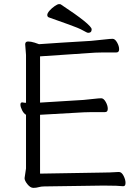

<svg xmlns="http://www.w3.org/2000/svg" viewBox="-20 -900 678 930"><path d="M424 -758Q424 -741 407 -741Q402 -741 382 -752.5Q362 -764 314 -781Q266 -798 216 -816Q209 -819 209 -827.5Q209 -836 220 -848.5Q231 -861 245 -870.5Q259 -880 265.5 -880Q272 -880 274 -879Q424 -780 424 -758ZM472 -64Q510 -64 555 -67H556Q569 -67 578.5 -48.5Q588 -30 588 -14Q588 2 577 2H576Q552 -1 489 -1H473L195 3Q179 3 167.5 6.5Q156 10 141.5 10Q127 10 113 -7.5Q99 -25 99 -37L106 -84V-344Q95 -350 87 -366Q79 -382 79 -393Q79 -404 87 -404H89Q97 -402 106 -402V-634L102 -685Q102 -699 116 -699Q130 -699 147.5 -693.5Q165 -688 169 -686Q265 -693 420 -702L440 -704Q463 -706 488.5 -709Q514 -712 525.5 -712Q537 -712 547 -694.5Q557 -677 557 -661.5Q557 -646 544 -646H482Q455 -646 441 -645L174 -627V-403L385 -416Q408 -418 433.5 -421Q459 -424 470.5 -424Q482 -424 492 -406.5Q502 -389 502 -373Q502 -357 489 -357H426Q400 -357 386 -356L174 -344V-59Z"/></svg>

Font: QiushuiShotai
Style: Regular
Weight: 600
Designer: Fontworks Inc.
Foundry: Fontworks Inc.
Version: Version 1.250